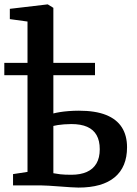

<svg xmlns="http://www.w3.org/2000/svg" viewBox="-36 -839 620 869"><path d="M319 10Q306.5 10 283.8 8.5Q261 7 234.8 5Q208.5 3 184.8 1.5Q161 0 146.5 0H23V-51L88.5 -61V-741.5L8.5 -752.5V-799L178 -819H180.5L205.5 -803.5V-325.5Q216.5 -328.5 234.5 -331.5Q252.5 -334.5 274.8 -336.2Q297 -338 321 -338Q395.5 -338 443.8 -318.8Q492 -299.5 515.5 -262.5Q539 -225.5 539 -172.5Q539 -83.5 483.2 -36.8Q427.5 10 319 10ZM287 -48Q328 -48 356.8 -60.8Q385.5 -73.5 400.5 -99.2Q415.5 -125 415.5 -163.5Q415.5 -202 401.2 -227.2Q387 -252.5 358.5 -265Q330 -277.5 287 -277.5Q270 -277.5 254 -276.2Q238 -275 225.5 -273Q213 -271 205.5 -269V-55Q218 -52.5 237 -50.2Q256 -48 287 -48ZM-16.5 -498.5V-554.5H394V-498.5Z"/></svg>

Font: Merriweather 20pt SemiBold
Style: Regular
Weight: 600
Version: Version 2.100